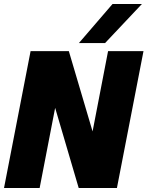

<svg xmlns="http://www.w3.org/2000/svg" viewBox="-31 -934 733 954"><path d="M121 -680H311L429 -281L506 -680H682L550 0H360L243 -398L166 0H-11ZM528 -914H674L491 -720H361Z"/></svg>

Font: Teachers ExtraBold
Style: Italic
Weight: 800
Designer: Alfredo Marco Pradil & Chank Diesel
Version: Version 0.009